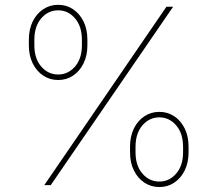

<svg xmlns="http://www.w3.org/2000/svg" viewBox="-20 -755 887 783"><path d="M217.3 -428.7Q183.6 -428.7 156.5 -446.5Q129.4 -464.4 113.5 -496.3Q97.7 -528.3 97.7 -570.3V-592.8Q97.7 -635.7 113.5 -667.7Q129.4 -699.7 156.5 -717.5Q183.6 -735.4 217.3 -735.4Q251 -735.4 277.8 -717.5Q304.7 -699.7 320.6 -667.7Q336.4 -635.7 336.4 -592.8V-570.3Q336.4 -528.3 320.6 -496.3Q304.7 -464.4 277.8 -446.5Q251 -428.7 217.3 -428.7ZM217.3 -451.2Q257.8 -451.2 285.9 -483.6Q314 -516.1 314 -570.3V-592.8Q314 -647.5 285.9 -680.2Q257.8 -712.9 217.3 -712.9Q176.3 -712.9 148.2 -680.2Q120.1 -647.5 120.1 -592.8V-570.3Q120.1 -516.1 148.2 -483.6Q176.3 -451.2 217.3 -451.2ZM629.9 7.8Q596.2 7.8 569.1 -10Q542 -27.8 526.1 -59.8Q510.3 -91.8 510.3 -133.8V-156.2Q510.3 -199.2 526.1 -231.2Q542 -263.2 569.1 -281Q596.2 -298.8 629.9 -298.8Q663.6 -298.8 690.4 -281Q717.3 -263.2 733.2 -231.2Q749 -199.2 749 -156.2V-133.8Q749 -91.8 733.2 -59.8Q717.3 -27.8 690.4 -10Q663.6 7.8 629.9 7.8ZM629.9 -14.6Q670.4 -14.6 698.5 -47.1Q726.6 -79.6 726.6 -133.8V-156.2Q726.6 -210.9 698.5 -243.7Q670.4 -276.4 629.9 -276.4Q588.9 -276.4 560.8 -243.7Q532.7 -210.9 532.7 -156.2V-133.8Q532.7 -79.6 560.8 -47.1Q588.9 -14.6 629.9 -14.6ZM160.6 0 658.7 -727.5H686L187 0Z"/></svg>

Font: Inter Thin
Style: Regular
Weight: 250
Designer: Rasmus Andersson
Foundry: rsms
Version: Version 4.001;git-66647c0bb